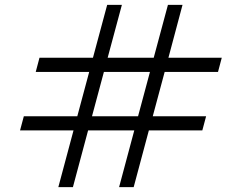

<svg xmlns="http://www.w3.org/2000/svg" viewBox="-20 -770 995 790"><path d="M657.5 -474 608.5 -291.5H828L812.5 -233.5H592.5L530 0H470L532.5 -233.5H342.5L280 0H220L282.5 -233.5H62.5L78 -291.5H298L347 -474H127L142.5 -532.5H362.5L421 -750H481.5L423 -532.5H612.5L671 -750H731L673 -532.5H892.5L877 -474ZM597 -474H407.5L358.5 -291.5H548Z"/></svg>

Font: Russisch Sans Light
Style: Regular
Weight: 300
Designer: Michael Sharanda (font) & Cristiano Sobral (main changes)
Foundry: Michael Sharanda
Version: Version 2.00;September 8, 2020;FontCreator 13.0.0.2681 64-bi